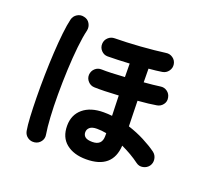

<svg xmlns="http://www.w3.org/2000/svg" viewBox="-136 -954 1272 1166"><g transform="rotate(20 500.0 -371.0)"><path d="M524 29Q444 29 395.5 -10Q347 -49 347 -124Q347 -194 395.5 -235Q444 -276 529 -276Q556 -276 583 -273Q582 -303 581 -336Q580 -369 579 -403Q532 -400 490 -399Q448 -398 422 -399Q398 -400 381.5 -418Q365 -436 366 -460Q368 -485 385.5 -501Q403 -517 428 -516Q452 -515 491.5 -516.5Q531 -518 576 -521Q576 -544 575.5 -566Q575 -588 575 -608Q536 -606 499.5 -604.5Q463 -603 434 -603Q410 -603 393 -621Q376 -639 377 -664Q378 -688 395.5 -704.5Q413 -721 438 -721Q471 -721 513.5 -723Q556 -725 601 -728Q646 -731 687.5 -735.5Q729 -740 760 -744Q784 -748 804 -734Q824 -720 828 -696Q832 -672 817.5 -652Q803 -632 779 -628Q761 -625 739 -622.5Q717 -620 693 -618Q693 -596 693.5 -574.5Q694 -553 694 -530Q756 -535 798 -541Q822 -545 841.5 -531Q861 -517 865 -493Q870 -469 855.5 -449.5Q841 -430 817 -426Q772 -418 697 -412Q698 -367 699 -325Q700 -283 701 -248Q757 -230 805.5 -205Q854 -180 890 -154Q910 -139 914 -114Q918 -89 904 -69Q890 -50 865.5 -45Q841 -40 821 -55Q770 -93 703 -124Q694 29 524 29ZM197 39Q172 43 152 29.5Q132 16 127 -9Q121 -42 118 -97.5Q115 -153 114 -222.5Q113 -292 114.5 -366.5Q116 -441 120 -511.5Q124 -582 130.5 -640.5Q137 -699 146 -736Q152 -760 173 -773Q194 -786 218 -780Q243 -775 255.5 -753.5Q268 -732 263 -708Q252 -663 244.5 -593.5Q237 -524 233.5 -443.5Q230 -363 230 -283.5Q230 -204 234 -137.5Q238 -71 245 -30Q250 -5 235.5 15Q221 35 197 39ZM524 -83Q586 -83 586 -143V-162Q555 -168 524 -168Q493 -168 478.5 -155.5Q464 -143 464 -124Q464 -105 478 -94Q492 -83 524 -83Z"/></g></svg>

Font: Zen Maru Gothic
Style: Bold
Weight: 700
Designer: Yoshimichi Ohira
Foundry: Positype
Version: Version 1.001